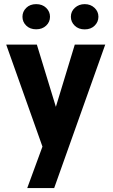

<svg xmlns="http://www.w3.org/2000/svg" viewBox="-20 -721 553 943"><path d="M188.5 -1 11.7 -498.5 10.7 -502H14.2H159.2H161.1L161.6 -500L254.4 -196.3L346.7 -500L347.2 -502H349.1H493.7H497.1L495.6 -498.5L246.1 202.6H113.8ZM328.1 -638.7Q328.1 -665 347.9 -682.9Q367.7 -700.7 396 -700.7Q424.8 -700.7 444.1 -682.6Q463.4 -664.6 463.4 -638.7Q463.4 -613.3 444.8 -595Q426.3 -576.7 396 -576.7Q365.7 -576.7 346.9 -595Q328.1 -613.3 328.1 -638.7ZM225.6 -638.7Q225.6 -612.8 206.5 -595Q187.5 -577.1 157.7 -577.1Q127.4 -577.1 108.9 -595.2Q90.3 -613.3 90.3 -638.7Q90.3 -664.1 108.9 -682.4Q127.4 -700.7 157.7 -700.7Q188 -700.7 206.8 -682.4Q225.6 -664.1 225.6 -638.7Z"/></svg>

Font: MAUL Bold
Style: Bold
Weight: 700
Designer: MAUL
Version: Version 1.0; 2020; ttfautohint (v1.8.3)